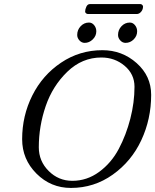

<svg xmlns="http://www.w3.org/2000/svg" viewBox="-20 -911 764 945"><path d="M423 -891H671Q676 -891 680 -887Q684 -883 684 -879Q684 -864 674.5 -853Q665 -842 653 -842H413Q408 -842 403.5 -845.5Q399 -849 399 -854Q399 -865 405 -878Q411 -891 423 -891ZM418 -800Q433 -800 443.5 -787Q454 -774 454 -757Q454 -734 436.5 -717Q419 -700 397 -700Q382 -700 371 -712Q360 -724 360 -739Q360 -764 377 -782Q394 -800 418 -800ZM619 -800Q634 -800 644.5 -787Q655 -774 655 -757Q655 -734 638 -717Q621 -700 598 -700Q583 -700 572 -712Q561 -724 561 -739Q561 -764 578 -782Q595 -800 619 -800ZM484 -664Q581 -664 652.5 -600.5Q724 -537 724 -444Q724 -325 675.5 -221Q627 -117 535 -51.5Q443 14 329 14Q230 14 159.5 -56.5Q89 -127 89 -226Q89 -341 139 -441Q189 -541 280.5 -602.5Q372 -664 484 -664ZM479 -628Q384 -628 311.5 -558Q239 -488 205 -389Q171 -290 171 -186Q171 -118 219.5 -69.5Q268 -21 336 -21Q408 -21 468 -65Q528 -109 564.5 -178Q601 -247 621.5 -327Q642 -407 642 -484Q642 -546 593.5 -587Q545 -628 479 -628Z"/></svg>

Font: EB Garamond 12
Style: Italic
Weight: 400
Italic angle: -17°
Version: Version 0.016; ttfautohint (v1.8.4)